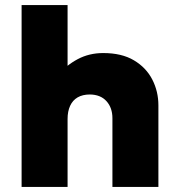

<svg xmlns="http://www.w3.org/2000/svg" viewBox="-20 -740 707 760"><path d="M65.5 0V-720H247.5V-396.5L209 -442Q242 -481.5 287.5 -505.8Q333 -530 388.5 -530Q462 -530 510.2 -501.2Q558.5 -472.5 582.8 -425.2Q607 -378 607 -323V0H425V-272Q425 -313.5 401.5 -339.5Q378 -365.5 336 -366Q307 -366 287.2 -354.5Q267.5 -343 257.5 -321Q247.5 -299 247.5 -269.5V0Z"/></svg>

Font: Geologica Roman ExtraBold
Style: Regular
Weight: 800
Designer: Sindre Bremnes, Frode Helland
Foundry: Monokrom Skriftforlag AS
Version: Version 1.010;gftools[0.9.28]